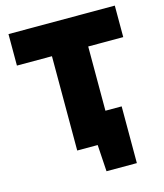

<svg xmlns="http://www.w3.org/2000/svg" viewBox="-125 -807 899 1051"><g transform="rotate(-15 324.0 -281.0)"><path d="M221.5 0V-534.5H23V-713H625.5V-534.5H427V-170.5H519V151H347L337.5 0Z"/></g></svg>

Font: Heraclito ExtraBold
Style: Regular
Weight: 800
Designer: Kostas Bartsokas (font) & Cristiano Sobral (main changes)
Foundry: Kostas Bartsokas (font) & Cristiano Sobral (main changes)
Version: Version 1.00;July 8, 2020;FontCreator 13.0.0.2655 64-bit